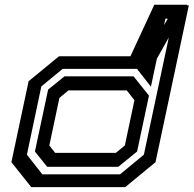

<svg xmlns="http://www.w3.org/2000/svg" viewBox="-20 -772 799 792"><path d="M496.5 0H109L27 -103L98 -437L223.5 -540H563L571 -530.5L617.5 -750H759L621.5 -103ZM475.5 -53 573.5 -134 693 -696H662.5L602.5 -414.5L545 -488H238.5L150.5 -415.5L91 -134L154.5 -53ZM468 -84H174.5L124 -147L178.5 -402.5L246 -457H531L594.5 -377.5L545.5 -147ZM458 -141.5 495 -172 534.5 -358.5 503 -399H262L225 -368L183.5 -172L207.5 -141.5ZM510.5 -523.5 616.5 -752.5H752L623.5 -523.5ZM579.5 -570H599.5L672 -695H638.5Z"/></svg>

Font: Tourney Expanded SemiBold
Style: Italic
Weight: 600
Width: 7
Italic angle: -12°
Designer: Tyler Finck
Foundry: Etcetera Type Co
Version: Version 1.010; ttfautohint (v1.8.3)